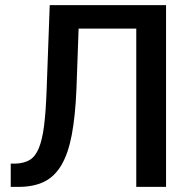

<svg xmlns="http://www.w3.org/2000/svg" viewBox="-20 -731 747 751"><path d="M629.5 0H513V-619H287.5L279 -382Q274.5 -276.5 260.8 -203.8Q247 -131 220.5 -85.8Q194 -40.5 152.8 -20.2Q111.5 0 52 0H22V-91H41.5Q75 -92.5 96.8 -105.8Q118.5 -119 132 -151.8Q145.5 -184.5 152.5 -240.2Q159.5 -296 162.5 -382L174.5 -711H629.5Z"/></svg>

Font: Roberto Sans Medium
Style: Regular
Weight: 500
Designer: Google (font) & Cristiano Sobral (main changes)
Version: Version 1.000;October 12, 2021;FontCreator 14.0.0.2814 64-bi